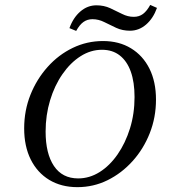

<svg xmlns="http://www.w3.org/2000/svg" viewBox="-20 -749 688 780"><path d="M294.4 11.3Q229 11.3 180.2 -18.1Q131.5 -47.6 104.8 -101.2Q78.2 -154.8 78.2 -227.4Q78.2 -300 103.6 -363.7Q129 -427.4 173.4 -477Q217.7 -526.6 275.4 -554.4Q333.1 -582.3 398.4 -582.3Q463.7 -582.3 512.1 -552.8Q560.5 -523.4 587.1 -470.2Q613.7 -416.9 613.7 -344.4Q613.7 -271.8 588.3 -207.7Q562.9 -143.5 518.5 -94.4Q474.2 -45.2 416.9 -16.9Q359.7 11.3 294.4 11.3ZM297.6 -24.2Q343.5 -24.2 384.7 -50Q425.8 -75.8 457.7 -121.8Q489.5 -167.7 508.1 -227.4Q526.6 -287.1 526.6 -354.8Q526.6 -415.3 511.3 -458.1Q496 -500.8 466.5 -523.8Q437.1 -546.8 394.4 -546.8Q348.4 -546.8 307.3 -520.6Q266.1 -494.4 233.9 -448Q201.6 -401.6 183.5 -341.5Q165.3 -281.5 165.3 -214.5Q165.3 -125 199.2 -74.6Q233.1 -24.2 297.6 -24.2ZM508.1 -624.2Q477.4 -624.2 452 -635.9Q426.6 -647.6 403.6 -659.3Q380.6 -671 355.6 -671Q334.7 -671 319 -659.7Q303.2 -648.4 289.5 -623.4L262.1 -634.7Q277.4 -677.4 306.5 -702.4Q335.5 -727.4 371.8 -727.4Q402.4 -727.4 427.8 -715.7Q453.2 -704 476.2 -692.3Q499.2 -680.6 523.4 -680.6Q545.2 -680.6 560.9 -692.3Q576.6 -704 590.3 -729L617.7 -716.9Q602.4 -674.2 573.4 -649.2Q544.4 -624.2 508.1 -624.2Z"/></svg>

Font: Playfair 9pt
Style: Italic
Weight: 400
Italic angle: -15.6°
Designer: Claus Eggers Sørensen
Foundry: Claus Eggers Sørensen
Version: Version 2.001;gftools[0.9.30]